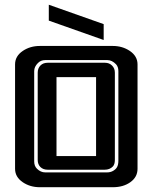

<svg xmlns="http://www.w3.org/2000/svg" viewBox="-20 -783 638 803"><path d="M184.1 -696.8V-763.2L413.6 -682.1V-615.7ZM381.8 -460.4H216.3V-130.4H381.8ZM137.7 -479Q137.7 -497.6 149.4 -509.3Q160.6 -520.5 179.2 -520.5H419.4Q437 -520.5 448.7 -508.8Q460.4 -497.1 460.4 -479V-114.3Q460.4 -95.2 451.7 -86.4Q438.5 -73.2 418 -73.2H179.2Q160.6 -73.2 148.9 -84.5Q137.7 -95.7 137.7 -114.3ZM427.7 -62Q442.4 -62 453.4 -68.6Q464.4 -75.2 469.2 -83.5Q475.1 -93.3 475.1 -111.8V-485.8Q475.1 -503.4 465.3 -514.2Q448.2 -531.7 429.2 -531.7H168.9Q150.9 -531.7 138.7 -519.5Q123 -503.9 123 -485.8V-107.9Q123 -88.9 134.3 -77.6Q149.9 -62 168.9 -62ZM43 -513.7Q43 -548.3 75.7 -570.3Q106.4 -590.8 146.5 -590.8H452.1Q491.7 -590.8 522.5 -570.3Q555.2 -548.3 555.2 -513.7V-77.1Q555.2 -42 524.4 -20.5Q495.1 0 452.1 0H146.5Q106.4 0 75.7 -20.5Q43 -42.5 43 -77.1Z"/></svg>

Font: Ebtekar Inline 2
Style: Inline-2
Weight: 500
Designer: Arman Khorramak
Foundry: Arman Khorramak
Version: Version 2.000